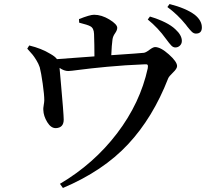

<svg xmlns="http://www.w3.org/2000/svg" viewBox="-20 -851 1040 946"><path d="M370.1 -739.3 369.1 -756.8Q422.9 -778.3 443.4 -778.3Q480.5 -778.3 519 -754.9Q557.6 -731.4 557.6 -713.9Q557.6 -702.1 546.9 -687Q536.1 -671.9 534.2 -656.2Q530.3 -628.9 528.3 -579.1Q673.8 -588.9 688.5 -590.8Q698.2 -591.8 716.3 -605.5Q734.4 -619.1 744.1 -619.1Q771.5 -619.1 812 -583Q852.5 -546.9 852.5 -525.4Q852.5 -512.7 832.5 -493.7Q812.5 -474.6 808.6 -464.8Q733.4 -271.5 610.8 -140.1Q488.3 -8.8 290 75.2L275.4 54.7Q442.4 -43.9 556.6 -193.8Q670.9 -343.8 708 -514.6Q710 -526.4 707.5 -530.8Q705.1 -535.2 694.3 -534.2Q595.7 -530.3 508.3 -522Q420.9 -513.7 373.5 -507.3Q326.2 -501 316.4 -501Q295.9 -501 273.4 -516.6Q274.4 -502 280.3 -439Q286.1 -376 290 -325.2Q293.9 -274.4 293.9 -261.7Q293.9 -221.7 255.9 -219.7Q231.4 -218.8 212.9 -249Q194.3 -279.3 193.4 -309.6Q192.4 -315.4 195.3 -332.5Q198.2 -349.6 198.2 -357.4Q198.2 -383.8 190.4 -439Q182.6 -494.1 175.8 -519.5Q169.9 -537.1 158.7 -555.2Q147.5 -573.2 140.6 -581.5Q133.8 -589.8 114.3 -611.3L124 -627Q184.6 -612.3 227.5 -585.9Q252 -572.3 260.7 -559.6Q293 -561.5 359.4 -566.9Q425.8 -572.3 445.3 -573.2Q445.3 -628.9 443.4 -683.6Q442.4 -712.9 424.8 -721.7Q413.1 -728.5 370.1 -739.3ZM708 -754.9 718.8 -769.5Q805.7 -743.2 843.8 -707Q876 -677.7 876 -649.4Q876 -635.7 866.7 -626.5Q857.4 -617.2 843.8 -617.2Q833 -617.2 823.7 -627Q814.5 -636.7 797.9 -659.2Q758.8 -713.9 708 -754.9ZM804.7 -816.4 815.4 -831.1Q896.5 -810.5 939.5 -778.3Q974.6 -750 974.6 -715.8Q974.6 -685.5 945.3 -685.5Q934.6 -685.5 925.3 -694.3Q916 -703.1 901.4 -721.7Q898.4 -726.6 896.5 -728.5Q855.5 -779.3 804.7 -816.4Z"/></svg>

Font: GenYoMin TW TTF SemiBold
Style: Regular
Weight: 600
Version: Version 1.300